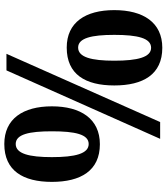

<svg xmlns="http://www.w3.org/2000/svg" viewBox="39 -803 774 892"><g transform="rotate(-90 426.0 -357.0)"><path d="M202 -280C320 -280 378 -369 378 -503C378 -637 320 -724 203 -724C79 -724 27 -637 27 -503C27 -369 79 -280 202 -280ZM227 0H305L622 -714H545ZM203 -332C158 -332 142 -395 142 -503C142 -609 158 -671 203 -671C248 -671 262 -609 262 -503C262 -395 248 -332 203 -332ZM650 10C768 10 825 -79 825 -213C825 -347 768 -434 651 -434C526 -434 475 -347 475 -213C475 -79 526 10 650 10ZM650 -42C606 -42 590 -105 590 -213C590 -319 606 -381 651 -381C695 -381 710 -319 710 -213C710 -105 695 -42 650 -42Z"/></g></svg>

Font: Noto Serif Hebrew SemiCondensed ExtraBold
Style: Regular
Weight: 800
Width: 4
Designer: Monotype Design Team
Foundry: Monotype Imaging Inc.
Version: Version 2.004